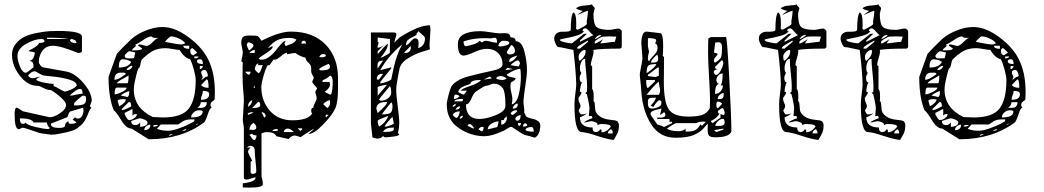

<svg xmlns="http://www.w3.org/2000/svg" viewBox="-20 -620 4792 881"><path d="M215 -2 170 -8Q165 -8 128 -21Q91 -34 85 -34Q80 -34 75 -30.5Q70 -27 66 -27Q47 -27 47 -97Q47 -126 57 -126Q64 -124 75 -116Q86 -108 91 -108L208 -82Q228 -82 255.5 -100.5Q283 -119 283 -138Q283 -154 250.5 -180.5Q218 -207 210 -207Q196 -207 179 -216.5Q162 -226 153 -226Q107 -226 71 -272.5Q35 -319 35 -369Q35 -399 54 -421Q73 -443 97 -453.5Q121 -464 155 -470Q189 -476 208 -477Q227 -478 246 -478Q356 -478 356 -452V-386Q356 -377 338 -377Q258 -410 222 -410Q192 -410 175 -387.5Q158 -365 158 -335Q158 -331 164.5 -321.5Q171 -312 178 -311L283 -292Q323 -285 362 -240Q401 -195 401 -157Q401 -156 397 -146Q393 -136 393 -132Q393 -131 395.5 -128.5Q398 -126 400 -126Q392 -120 381 -90Q374 -75 367 -63.5Q360 -52 349.5 -43.5Q339 -35 332.5 -30Q326 -25 310 -20Q294 -15 288 -13.5Q282 -12 261 -8Q240 -4 233 -3ZM97 -58Q102 -47 142 -37.5Q182 -28 199 -28Q208 -28 208 -34Q199 -38 195 -58H134Q126 -77 71 -77Q71 -52 84 -52Q95 -52 97 -58ZM214 -49Q214 -33 252 -33Q266 -33 272 -36Q278 -39 278 -43.5Q278 -48 281.5 -54Q285 -60 294 -64Q294 -56 296.5 -54Q299 -52 306 -52Q324 -52 331 -58Q328 -62 313 -71L325 -82Q328 -76 338 -76Q350 -76 356.5 -88Q363 -100 363 -113Q363 -122 361 -126L301 -108Q296 -103 293.5 -94Q291 -85 288 -82L214 -53ZM361 -181H360Q357 -181 338.5 -165Q320 -149 320 -145V-136Q333 -136 339 -136.5Q345 -137 355.5 -139Q366 -141 370.5 -147.5Q375 -154 375 -164Q375 -178 370 -180Q366 -181 361 -181ZM347 -212Q337 -212 320 -199Q303 -186 301 -181Q312 -181 329 -185.5Q346 -190 359 -190Q359 -212 347 -212ZM226 -225Q232 -224 252.5 -212Q273 -200 276 -200Q286 -200 306 -209Q326 -218 332 -227Q332 -245 297.5 -255Q263 -265 221.5 -269Q180 -273 178 -274Q173 -276 164 -280.5Q155 -285 148.5 -289Q142 -293 140 -293Q124 -293 109 -274Q115 -261 130 -261Q136 -261 146.5 -264.5Q157 -268 165 -268Q150 -262 146 -255Q151 -247 181 -241Q211 -235 226 -235ZM60 -363Q60 -344 71.5 -315Q83 -286 100 -286Q102 -286 134 -311Q134 -327 130.5 -332.5Q127 -338 115 -342Q135 -342 140 -378Q137 -381 130 -382Q123 -383 117.5 -384Q112 -385 112 -387Q112 -388 122.5 -393Q133 -398 144.5 -406Q156 -414 159 -423Q184 -423 184 -431Q184 -441 170 -441Q139 -441 99.5 -418.5Q60 -396 60 -363ZM301 -434Q310 -422 325 -422L331 -423Q331 -431 323 -436Q315 -441 306 -441Q305 -441 303 -438Q301 -435 301 -434ZM196 -447V-441H294Q265 -447 196 -447Z M662 19 584 -30Q559 -30 536.5 -68Q514 -106 502 -114Q478 -173 478 -267L516 -373Q517 -375 543 -401.5Q569 -428 582 -440Q609 -464 649 -480Q689 -496 725 -496Q776 -496 830 -460Q903 -411 934.5 -349Q966 -287 966 -197Q966 -194 965.5 -179.5Q965 -165 965 -164Q963 -160 954.5 -154.5Q946 -149 946 -139Q946 -129 952 -126Q943 -126 933 -94.5Q923 -63 916 -58Q813 19 662 19ZM768 -4Q757 -4 755 4L774 -3L771 -4ZM700 -29Q721 -20 751 -20Q770 -20 800 -30.5Q830 -41 851 -52Q872 -63 872 -65V-72Q871 -72 862.5 -72Q854 -72 852.5 -72Q851 -72 844.5 -71.5Q838 -71 835.5 -70Q833 -69 828 -67.5Q823 -66 819 -63.5Q815 -61 811 -58Q799 -49 798 -49H718ZM835 -29 816 -21 819 -20Q822 -20 823 -20Q833 -20 835 -29ZM670 -48Q659 -48 650.5 -40.5Q642 -33 642 -23Q670 -23 670 -48ZM623 -58V-38Q635 -38 646 -43Q657 -48 657 -58Q657 -65 643.5 -71Q630 -77 623 -77H620Q617 -76 600.5 -71Q584 -66 582 -65Q582 -46 601 -46Q614 -46 623 -58ZM697 -47Q683 -47 681 -40H684Q687 -39 688 -39Q698 -39 706 -46H702Q698 -47 697 -47ZM889 -52Q881 -52 878 -46L891 -52ZM552 -99V-95Q565 -69 573 -69Q584 -69 596 -77.5Q608 -86 608 -97Q592 -97 588 -89V-120L552 -102ZM595 -225Q594 -219 594 -209Q594 -125 681 -83Q685 -83 705 -82Q725 -81 728 -81Q815 -81 846.5 -122Q878 -163 878 -253Q878 -269 869.5 -300.5Q861 -332 853 -348Q826 -354 804 -391Q794 -391 772.5 -395Q751 -399 740 -399Q706 -399 683 -387Q660 -375 632 -348Q627 -343 624.5 -326Q622 -309 614 -305Q610 -296 603 -265.5Q596 -235 595 -225ZM893 -114Q880 -114 868.5 -104Q857 -94 857 -81Q910 -81 910 -108Q910 -114 893 -114ZM539 -120V-114Q557 -117 582 -132Q582 -152 573 -152L570 -151ZM901 -151Q901 -135 885 -126Q886 -126 893 -125.5Q900 -125 901 -125Q929 -125 929 -151ZM520 -157 527 -132Q528 -133 532.5 -135.5Q537 -138 539 -139.5Q541 -141 545 -144.5Q549 -148 551.5 -150.5Q554 -153 555.5 -156.5Q557 -160 557 -164Q547 -165 546 -165Q520 -165 520 -157ZM911 -203Q911 -193 906.5 -183Q902 -173 902 -162Q940 -162 940 -188Q940 -203 911 -203ZM534 -182 564 -175Q573 -175 573 -202Q569 -202 554.5 -195Q540 -188 534 -182ZM561 -218H516Q506 -218 506 -187Q517 -187 539 -197.5Q561 -208 561 -218ZM903 -230Q911 -217 937 -217Q937 -256 928 -256ZM570 -274Q565 -270 542.5 -258Q520 -246 516 -238H564Q570 -238 570 -274ZM536 -287Q505 -287 505 -254Q524 -254 557 -280Q557 -287 542 -287Q540 -287 538 -286H537ZM910 -266V-265Q910 -263 907.5 -259.5Q905 -256 903 -256Q904 -256 905 -255.5Q906 -255 907 -255Q909 -255 916 -261L923 -267Q934 -267 934 -274Q934 -280 929.5 -289.5Q925 -299 919 -299Q903 -299 903 -287Q903 -282 906.5 -275.5Q910 -269 910 -266ZM585 -318Q579 -318 570 -311Q561 -304 561 -298Q581 -298 588 -317Q586 -318 585 -318ZM897 -317V-303Q902 -303 906.5 -307.5Q911 -312 911 -317ZM543 -348Q525 -348 525 -310Q570 -310 582 -336Q566 -348 543 -348ZM884 -339Q884 -326 911 -326Q911 -348 898 -348Q884 -348 884 -339ZM552 -364Q552 -352 569 -352Q595 -352 595 -354L601 -379Q577 -385 573 -385Q570 -385 561.5 -377Q553 -369 552 -364ZM872 -361V-352Q889 -352 891 -361ZM853 -385Q853 -370 866 -366Q885 -378 885 -379Q883 -381 877.5 -386Q872 -391 868 -395Q864 -399 863 -399Q853 -399 853 -385ZM601 -416Q603 -413 603 -410Q603 -406 594.5 -400.5Q586 -395 586 -389H600Q632 -389 632 -398L614 -410Q614 -416 620 -416Q626 -416 638 -412.5Q650 -409 652 -409Q664 -409 682 -428Q700 -447 712 -447Q710 -446 697 -446Q679 -446 675 -453Q661 -453 636.5 -436Q612 -419 601 -416ZM821 -410Q821 -396 848 -396V-410ZM737 -428Q740 -428 769 -422Q798 -416 811 -416Q821 -416 830 -422Q820 -435 799.5 -444Q779 -453 764 -453Q761 -453 750.5 -443Q740 -433 737 -428Z M1094 221Q1153 215 1153 194Q1144 194 1132 199Q1120 204 1112 204Q1099 204 1099 196V-31Q1099 -39 1096 -54L1094 -69Q1094 -74 1096.5 -112.5Q1099 -151 1099 -155Q1099 -177 1096 -205.5Q1093 -234 1093 -272Q1093 -324 1094 -334L1087 -339Q1094 -367 1094 -383Q1094 -385 1087 -420Q1087 -444 1095 -450.5Q1103 -457 1125 -457Q1156 -457 1162 -454.5Q1168 -452 1180 -433Q1262 -475 1315 -475Q1416 -475 1473.5 -416Q1531 -357 1531 -261V-217Q1531 -152 1519 -124Q1507 -95 1464 -50Q1421 -5 1395 -5Q1420 -27 1420 -28Q1420 -29 1419 -29L1365 5Q1362 9 1359 9Q1357 9 1347.5 5.5Q1338 2 1332 2Q1317 2 1304 18Q1297 17 1248 5Q1240 -14 1204 -14Q1199 -14 1189.5 -11.5Q1180 -9 1180 -7V191Q1186 207 1186 226Q1186 241 1120 241Q1103 241 1094 240ZM1130 122V172Q1130 174 1137 178Q1156 178 1156 167Q1156 150 1152.5 119.5Q1149 89 1149 72Q1149 49 1127 49Q1125 49 1112 57H1130Q1118 69 1118 77Q1118 79 1127 97.5Q1136 116 1137 117ZM1124 -1Q1128 2 1134 12Q1140 22 1149 23Q1157 15 1157 1Q1140 1 1137 -7Q1136 -7 1124 -1ZM1328 -14Q1314 -30 1299 -30Q1285 -30 1282 -14ZM1254 -28Q1232 -28 1230 -19H1254ZM1346 -31 1358 -19Q1367 -24 1367 -31ZM1143 -56Q1127 -48 1124 -25Q1127 -25 1133 -24.5Q1139 -24 1141 -24Q1156 -24 1156 -35Q1156 -47 1143 -56ZM1179 -219Q1180 -155 1218.5 -111.5Q1257 -68 1322 -68Q1394 -68 1413 -100Q1408 -102 1408 -112Q1408 -126 1418 -126Q1418 -135 1425.5 -148.5Q1433 -162 1433 -170Q1433 -175 1430 -184.5Q1427 -194 1427 -199Q1427 -201 1431 -207L1435 -213Q1435 -216 1424 -228Q1413 -240 1413 -244Q1413 -248 1416.5 -254.5Q1420 -261 1420 -263L1419 -266Q1418 -268 1416 -271.5Q1414 -275 1412 -279Q1410 -283 1409 -286.5Q1408 -290 1408 -291V-308Q1408 -321 1395 -332.5Q1382 -344 1382 -356Q1375 -356 1363.5 -361Q1352 -366 1344 -371Q1336 -376 1335 -377Q1327 -377 1297 -371V-378Q1288 -378 1269 -362Q1250 -346 1241 -346Q1237 -346 1235 -347L1217 -321H1211Q1204 -321 1191.5 -279.5Q1179 -238 1179 -219ZM1180 -105 1192 -81Q1199 -81 1199 -91Q1195 -105 1180 -105ZM1477 -94Q1474 -92 1474 -90Q1474 -85 1476 -81L1488 -93Q1478 -94 1477 -94ZM1140 -105Q1117 -105 1117 -96Q1118 -94 1118 -93Q1140 -100 1143 -105ZM1161 -149 1137 -124Q1174 -124 1174 -137Q1174 -152 1167 -152Q1164 -152 1161 -149ZM1463 -142 1482 -124Q1495 -133 1495 -152Q1495 -153 1494 -157V-161Q1474 -156 1463 -142ZM1137 -161Q1118 -152 1118 -130Q1137 -141 1137 -161ZM1470 -199Q1471 -197 1482 -192L1494 -186H1497Q1502 -186 1504.5 -209.5Q1507 -233 1507 -247Q1507 -255 1503.5 -264Q1500 -273 1494 -273Q1486 -265 1478.5 -260.5Q1471 -256 1467.5 -255Q1464 -254 1461.5 -251.5Q1459 -249 1459 -244H1492Q1494 -237 1494 -231Q1494 -216 1470 -199ZM1149 -229 1143 -217H1149ZM1106 -291Q1108 -286 1113.5 -281.5Q1119 -277 1122 -277Q1124 -277 1127 -282Q1130 -287 1130 -291ZM1149 -303Q1150 -299 1156.5 -292.5Q1163 -286 1167 -284Q1174 -288 1179 -303Q1184 -318 1186 -321H1161L1167 -327Q1165 -328 1164 -328Q1158 -328 1153.5 -318.5Q1149 -309 1149 -303ZM1445 -303Q1445 -297 1454 -297Q1494 -297 1494 -313Q1494 -322 1488 -327Q1475 -322 1460 -314Q1445 -306 1445 -303ZM1167 -352Q1171 -346 1180 -346Q1197 -346 1215 -359Q1233 -372 1245 -388Q1257 -404 1270 -418Q1283 -432 1291 -433Q1285 -421 1285 -420L1291 -408Q1298 -412 1308.5 -415.5Q1319 -419 1326.5 -423.5Q1334 -428 1340 -438Q1328 -446 1308 -446Q1274 -446 1253 -436Q1232 -426 1211 -401Q1212 -400 1213 -400Q1214 -400 1216.5 -401.5Q1219 -403 1222.5 -405Q1226 -407 1230 -408V-407Q1231 -406 1231 -405Q1231 -398 1217.5 -387.5Q1204 -377 1187.5 -367Q1171 -357 1167 -352ZM1463 -372Q1450 -372 1445 -358H1450Q1456 -357 1457 -357Q1473 -357 1476 -365Q1472 -372 1463 -372ZM1149 -391Q1136 -391 1124 -377H1149ZM1112 -414Q1112 -412 1116.5 -401Q1121 -390 1124 -389Q1143 -403 1143 -411Q1143 -417 1133.5 -421.5Q1124 -426 1119 -426Q1118 -426 1115 -421.5Q1112 -417 1112 -414ZM1374 -433Q1363 -433 1363 -420H1384Q1384 -433 1374 -433Z M1682 -53V-471H1787Q1799 -471 1799 -463Q1799 -460 1794 -443Q1789 -426 1789 -424L1812 -447Q1900 -504 1952 -504Q1955 -500 1955 -480Q1955 -470 1953 -446.5Q1951 -423 1951 -410Q1951 -404 1953 -394Q1953 -393 1920 -383.5Q1887 -374 1851.5 -352Q1816 -330 1812 -299Q1811 -294 1807.5 -275.5Q1804 -257 1801 -238.5Q1798 -220 1798 -209Q1798 -184 1805 -132.5Q1812 -81 1812 -54Q1812 -36 1806 -10L1812 -3Q1811 3 1786 6.5Q1761 10 1750 10Q1740 10 1738 3Q1731 16 1710 16Q1707 16 1698 13.5Q1689 11 1689 10ZM1787 -35Q1746 -35 1738 -15H1751Q1787 -15 1787 -27ZM1713 -64Q1713 -54 1719 -39Q1733 -46 1745 -60Q1757 -74 1762 -89Q1757 -86 1743 -81Q1729 -76 1721 -72Q1713 -68 1713 -64ZM1781 -84Q1758 -62 1744 -39H1751Q1756 -39 1771.5 -45Q1787 -51 1787 -53ZM1775 -151Q1769 -142 1754 -124Q1739 -106 1732 -95Q1761 -95 1771 -101.5Q1781 -108 1781 -133Q1781 -145 1775 -151ZM1707 -120Q1707 -119 1713 -101Q1716 -104 1723.5 -111Q1731 -118 1735.5 -122.5Q1740 -127 1745.5 -133Q1751 -139 1753.5 -143.5Q1756 -148 1756 -151Q1752 -152 1751 -152Q1707 -152 1707 -120ZM1719 -163Q1723 -158 1729 -158Q1746 -158 1760.5 -169Q1775 -180 1775 -196Q1775 -218 1769 -225Q1768 -223 1748.5 -200.5Q1729 -178 1719 -163ZM1753 -231Q1713 -225 1713 -219V-181L1756 -231ZM1725 -244V-237Q1737 -238 1754 -244.5Q1771 -251 1775 -255Q1777 -263 1781 -283Q1785 -303 1787 -311.5Q1789 -320 1793.5 -336.5Q1798 -353 1802 -364Q1806 -375 1812 -389Q1818 -403 1825 -416Q1761 -363 1725 -299H1729Q1765 -308 1775 -311V-306ZM1732 -281Q1709 -281 1709 -255H1719L1738 -281ZM1738 -342Q1722 -342 1717 -336Q1712 -330 1712 -317Q1712 -316 1712.5 -311.5Q1713 -307 1713 -306ZM1760 -419Q1760 -394 1725 -354Q1739 -359 1754 -367.5Q1769 -376 1769 -380V-441L1713 -448V-428H1717Q1717 -421 1714.5 -414Q1712 -407 1712 -401Q1729 -401 1744 -416L1713 -385V-372L1721 -380Q1728 -389 1735.5 -397Q1743 -405 1750.5 -412Q1758 -419 1760 -419ZM1864 -409 1834 -378Q1839 -377 1840 -377Q1851 -377 1858 -383.5Q1865 -390 1865 -400V-404Q1864 -408 1864 -409ZM1885 -444Q1901 -444 1901 -422Q1901 -418 1900 -410Q1899 -402 1899 -399Q1930 -409 1930 -444Q1930 -452 1916 -462.5Q1902 -473 1902 -477Q1902 -478 1904 -480Q1891 -467 1891 -466Q1891 -465 1891 -463L1892 -461Q1886 -455 1872.5 -449.5Q1859 -444 1851 -436Q1843 -428 1843 -412Q1852 -414 1864 -429Q1876 -444 1885 -444Z M2327 -38Q2319 -38 2304.5 -28Q2290 -18 2286 -18Q2236 5 2203 5Q2140 5 2085 -32.5Q2030 -70 2030 -140Q2030 -153 2037.5 -181.5Q2045 -210 2051 -223Q2073 -255 2133 -270.5Q2193 -286 2239.5 -295.5Q2286 -305 2286 -325Q2286 -355 2266.5 -375.5Q2247 -396 2212 -396Q2190 -396 2155.5 -380.5Q2121 -365 2107 -365Q2081 -365 2081 -418Q2081 -477 2185 -477Q2198 -477 2230 -472Q2262 -467 2274 -467Q2277 -467 2285 -467.5Q2293 -468 2297 -468Q2322 -468 2322 -449Q2346 -449 2346 -431Q2374 -431 2386 -385Q2398 -339 2398 -299Q2398 -273 2390 -223Q2382 -173 2382 -148Q2382 -142 2384 -130.5Q2386 -119 2386 -113Q2386 -112 2385.5 -109Q2385 -106 2385 -104Q2390 -94 2391 -93Q2391 -86 2401.5 -81.5Q2412 -77 2425 -74.5Q2438 -72 2448.5 -64.5Q2459 -57 2459 -45Q2459 -2 2434 12Q2403 2 2391 0Q2381 -2 2355 -20Q2329 -38 2327 -38ZM2175 -26Q2188 -18 2190 -18Q2199 -18 2199 -37L2194 -38Q2182 -38 2175 -26ZM2391 -26Q2391 -16 2429 -16Q2429 -37 2419 -37Q2397 -37 2391 -26ZM2268 -63Q2252 -63 2235 -52.5Q2218 -42 2218 -26L2261 -37Q2263 -37 2268 -63ZM2125 -43Q2127 -42 2134 -38.5Q2141 -35 2146.5 -32.5Q2152 -30 2155 -30Q2155 -35 2147.5 -43Q2140 -51 2136 -51Q2129 -51 2125 -43ZM2391 -54Q2380 -54 2380 -39Q2397 -39 2400 -46Q2395 -54 2391 -54ZM2356 -55Q2356 -46 2363 -42Q2371 -47 2371 -55ZM2280 -69V-48Q2290 -48 2298 -57.5Q2306 -67 2306 -78L2305 -82Q2305 -86 2305 -87L2292 -74L2294 -69ZM2345 -75Q2345 -72 2347.5 -69Q2350 -66 2352 -66Q2369 -66 2369 -92Q2363 -92 2354 -87Q2345 -82 2345 -75ZM2104 -89Q2091 -89 2089 -75Q2104 -77 2104 -89ZM2118 -141Q2118 -74 2181 -74Q2210 -74 2254.5 -91.5Q2299 -109 2299 -134V-138Q2299 -156 2298.5 -165.5Q2298 -175 2295.5 -190.5Q2293 -206 2287.5 -214.5Q2282 -223 2271 -229.5Q2260 -236 2244 -236Q2239 -236 2229 -231.5Q2219 -227 2215 -227Q2208 -227 2199.5 -222.5Q2191 -218 2178.5 -209.5Q2166 -201 2163 -199Q2154 -194 2143 -167.5Q2132 -141 2118 -141ZM2058 -93Q2059 -90 2062.5 -86.5Q2066 -83 2069 -81Q2072 -79 2073 -79Q2080 -79 2085 -91Q2090 -103 2090 -109Q2065 -109 2058 -93ZM2323 -100Q2325 -93 2333 -93Q2335 -93 2344 -100.5Q2353 -108 2353 -111Q2353 -114 2349 -114Q2331 -114 2323 -100ZM2091 -132Q2077 -132 2070 -117Q2091 -117 2091 -132ZM2356 -145Q2348 -145 2340.5 -137.5Q2333 -130 2333 -122Q2346 -122 2351 -127Q2356 -132 2356 -145ZM2070 -143Q2067 -143 2062 -139Q2057 -135 2057 -133L2058 -130Q2061 -130 2066 -133Q2071 -136 2071 -138V-140Q2070 -142 2070 -143ZM2322 -223Q2322 -212 2326.5 -194Q2331 -176 2331 -165Q2331 -154 2328 -141Q2350 -146 2360 -185Q2370 -224 2370 -268Q2370 -294 2367 -304Q2345 -304 2305 -278Q2307 -270 2325 -266.5Q2343 -263 2347 -260Q2343 -254 2339 -250.5Q2335 -247 2332 -246Q2329 -245 2326.5 -243Q2324 -241 2323 -236.5Q2322 -232 2322 -223ZM2101 -155Q2104 -158 2104 -165Q2104 -166 2099 -166Q2070 -166 2064 -155ZM2070 -186Q2063 -186 2063 -166Q2078 -166 2089 -179Q2079 -186 2070 -186ZM2082 -199Q2084 -196 2094 -191Q2104 -186 2107 -186Q2109 -186 2115 -193.5Q2121 -201 2121 -204H2094Q2099 -213 2138.5 -226Q2178 -239 2187 -253H2183Q2140 -253 2138 -235Q2133 -233 2124 -230Q2115 -227 2110 -225Q2105 -223 2099 -219.5Q2093 -216 2089 -211Q2085 -206 2082 -199ZM2256 -260Q2267 -253 2286 -253Q2295 -253 2305 -260Q2290 -271 2278 -271Q2261 -271 2256 -260ZM2228 -269 2200 -255 2237 -260ZM2308 -309 2299 -298 2334 -303ZM2323 -321 2360 -315 2361 -318Q2363 -321 2364.5 -324.5Q2366 -328 2366 -329Q2366 -333 2362.5 -338Q2359 -343 2357 -343Q2351 -343 2339.5 -335.5Q2328 -328 2323 -321ZM2354 -365Q2352 -364 2347.5 -363Q2343 -362 2341 -361Q2339 -360 2335 -358.5Q2331 -357 2329 -356Q2327 -355 2324 -353Q2321 -351 2319.5 -348.5Q2318 -346 2317 -343Q2316 -340 2316 -336Q2335 -336 2354 -365ZM2305 -381Q2305 -378 2309 -374Q2313 -370 2318 -370Q2343 -370 2343 -388Q2343 -395 2337.5 -404Q2332 -413 2325 -413ZM2107 -430Q2107 -415 2114 -408Q2125 -408 2149.5 -415.5Q2174 -423 2181 -433L2191 -425Q2192 -425 2197.5 -429Q2203 -433 2206 -433Q2217 -433 2232.5 -428.5Q2248 -424 2261 -424Q2261 -447 2250 -447Q2248 -447 2241.5 -445.5Q2235 -444 2232 -444Q2213 -445 2206 -445Q2150 -445 2107 -430ZM2290 -433Q2281 -433 2274 -425.5Q2267 -418 2267 -408Q2268 -408 2272 -407.5Q2276 -407 2277 -407Q2287 -407 2302 -411.5Q2317 -416 2317 -423Q2317 -433 2290 -433Z M2649 -14Q2616 -14 2616 -141Q2616 -160 2620 -190Q2624 -220 2624 -230Q2624 -278 2611 -391Q2603 -392 2576.5 -398Q2550 -404 2542 -404Q2537 -404 2530 -418.5Q2523 -433 2523 -442Q2523 -459 2534.5 -467Q2546 -475 2560 -474.5Q2574 -474 2586 -475.5Q2598 -477 2599 -483Q2599 -551 2611 -563Q2624 -558 2624 -516Q2624 -508 2624 -498L2623 -489L2629 -483L2640 -488Q2652 -494 2662.5 -500.5Q2673 -507 2673 -512Q2673 -513 2672.5 -516Q2672 -519 2672 -521V-520Q2678 -557 2678 -570H2676Q2672 -570 2651 -560.5Q2630 -551 2629 -551Q2634 -556 2654 -570Q2634 -574 2623 -582Q2636 -593 2661.5 -594.5Q2687 -596 2697 -600Q2697 -596 2703 -590.5Q2709 -585 2709 -582Q2709 -581 2706 -570Q2703 -559 2703 -557Q2703 -508 2718 -495.5Q2733 -483 2777 -483Q2784 -483 2797 -486Q2810 -489 2819 -489Q2822 -489 2827.5 -484.5Q2833 -480 2833 -477V-403L2826 -397Q2736 -397 2703 -391Q2703 -390 2703.5 -387.5Q2704 -385 2704 -384Q2704 -374 2697.5 -353Q2691 -332 2691 -323Q2691 -321 2693.5 -318.5Q2696 -316 2697 -316V-212Q2704 -205 2704 -181Q2704 -176 2704 -170Q2704 -164 2703.5 -160.5Q2703 -157 2703 -156Q2708 -155 2709 -142.5Q2710 -130 2711.5 -115.5Q2713 -101 2731 -87Q2749 -73 2783 -70L2790 -69Q2798 -68 2800 -68Q2802 -68 2807.5 -66Q2813 -64 2814.5 -61.5Q2816 -59 2818 -55Q2820 -51 2820 -45Q2820 -32 2818 -23Q2816 -14 2814 -9.5Q2812 -5 2806 5Q2800 15 2796 22Q2770 20 2720 3.5Q2670 -13 2649 -14ZM2783 -27Q2769 -19 2769 -8H2792Q2792 -24 2783 -27ZM2699 -35Q2699 -14 2714 -14Q2728 -14 2734 -27Q2735 -27 2737 -25.5Q2739 -24 2740 -24V-13Q2764 -13 2783 -39Q2781 -51 2740 -51Q2730 -51 2721 -45Q2722 -46 2722 -49Q2722 -55 2711 -59.5Q2700 -64 2694 -64Q2688 -64 2677.5 -61Q2667 -58 2660 -58Q2661 -61 2670.5 -66Q2680 -71 2688 -74L2697 -77L2698 -79Q2698 -88 2691 -88Q2690 -88 2687 -87.5Q2684 -87 2682 -87Q2682 -90 2683.5 -106.5Q2685 -123 2685 -125Q2684 -137 2679 -161Q2674 -185 2673 -187L2666 -193L2673 -199Q2673 -200 2673.5 -209Q2674 -218 2674 -222Q2674 -244 2669.5 -285.5Q2665 -327 2665 -350Q2653 -350 2647 -335.5Q2641 -321 2641 -307Q2641 -295 2644 -291Q2647 -287 2647 -286Q2647 -282 2643.5 -277Q2640 -272 2640 -263Q2640 -242 2650 -242Q2652 -242 2654 -243Q2649 -243 2645 -227.5Q2641 -212 2641 -199Q2648 -199 2648 -194Q2648 -190 2641 -180.5Q2634 -171 2634 -170Q2634 -158 2639 -148Q2644 -138 2644 -134Q2644 -126 2635 -113Q2642 -95 2647 -95Q2665 -95 2673 -101Q2669 -95 2657.5 -89Q2646 -83 2641 -82Q2641 -35 2699 -35ZM2635 -361Q2635 -342 2641 -341Q2667 -361 2667 -384L2666 -391Q2654 -391 2644.5 -380.5Q2635 -370 2635 -361ZM2678 -434Q2673 -431 2658.5 -423Q2644 -415 2636 -409Q2628 -403 2628 -397H2641L2678 -428ZM2549 -437Q2549 -431 2571.5 -426Q2594 -421 2604 -421L2660 -465H2673L2641 -434V-428L2703 -459Q2696 -462 2684.5 -476Q2673 -490 2667 -490Q2653 -490 2653 -477H2660Q2652 -464 2624 -456Q2596 -448 2572.5 -444Q2549 -440 2549 -437ZM2778 -453 2747 -452Q2739 -451 2724 -441.5Q2709 -432 2709 -428V-420Q2714 -420 2729.5 -429Q2745 -438 2747 -440L2734 -421Q2746 -421 2768 -424.5Q2790 -428 2801 -428L2808 -452Q2805 -452 2792.5 -452.5Q2780 -453 2778 -453ZM2734 -459Q2720 -459 2709 -440Q2714 -441 2725.5 -447.5Q2737 -454 2740 -459Z M3228 -53Q3227 -53 3209.5 -32.5Q3192 -12 3162 0Q3132 12 3080 12Q3007 12 2968 -49.5Q2929 -111 2923 -197Q2923 -200 2920 -234Q2917 -268 2916 -271V-284Q2928 -344 2928 -351Q2928 -355 2925.5 -385.5Q2923 -416 2923 -419V-429Q2923 -444 2928.5 -459.5Q2934 -475 2947 -475L3009 -468Q3023 -468 3023 -408Q3023 -386 3021 -364L3027 -358Q3027 -335 3026.5 -297Q3026 -259 3026 -244Q3026 -155 3047.5 -120Q3069 -85 3139 -85Q3177 -85 3200 -92Q3223 -99 3237 -123Q3237 -129 3237.5 -141Q3238 -153 3238 -159Q3238 -195 3233.5 -267Q3229 -339 3229 -376Q3229 -442 3231 -444L3242 -450H3311Q3316 -450 3326 -264.5Q3336 -79 3336 -18Q3328 10 3262 10Q3241 10 3234 3Q3227 -4 3227 -24Q3227 -31 3227.5 -41Q3228 -51 3228 -53ZM3040 -30Q3056 -18 3093 -18Q3116 -18 3126 -30V-16Q3155 -16 3168.5 -22Q3182 -28 3194 -49L3201 -43L3219 -61Q3217 -61 3212 -61.5Q3207 -62 3206 -62Q3187 -62 3175 -55H3083Q3079 -55 3062.5 -45Q3046 -35 3040 -30ZM3257 -23 3266 -14 3299 -25V-30ZM2996 -49Q3020 -42 3027 -37L3064 -55V-61H3052V-74H2996V-81Q2997 -81 3001 -80.5Q3005 -80 3009 -80Q3033 -80 3033 -92Q3033 -102 3027 -105L3009 -92Q3009 -98 3012 -107Q3015 -116 3015 -123Q3012 -121 2998.5 -118Q2985 -115 2975 -110.5Q2965 -106 2965 -98L2966 -92ZM3297 -75Q3286 -75 3274.5 -64Q3263 -53 3262 -43L3268 -42Q3274 -42 3279 -42Q3305 -42 3305 -57Q3305 -75 3297 -75ZM3242 -66Q3242 -62 3249 -55L3286 -80V-96Q3289 -96 3294 -94Q3299 -92 3300 -92Q3305 -92 3305 -105Q3305 -108 3301.5 -116Q3298 -124 3297 -124Q3292 -124 3286.5 -120Q3281 -116 3277 -113L3274 -110Q3274 -100 3281 -98Q3272 -84 3259.5 -75Q3247 -66 3242 -66ZM2953 -155Q2953 -154 2953 -151Q2953 -148 2953 -146.5Q2953 -145 2953 -142Q2953 -139 2953.5 -137.5Q2954 -136 2954.5 -133.5Q2955 -131 2956 -129.5Q2957 -128 2958 -126.5Q2959 -125 2961 -124Q2963 -123 2965 -122.5Q2967 -122 2970 -122Q2986 -122 3000.5 -128.5Q3015 -135 3015 -148Q3015 -160 3003 -160Q3000 -159 2991 -148Q2982 -137 2978 -129L2966 -135Q2987 -159 2990 -172Q2986 -172 2976.5 -171.5Q2967 -171 2963.5 -170.5Q2960 -170 2956.5 -166Q2953 -162 2953 -155ZM3267 -139Q3267 -125 3274 -123Q3293 -142 3293 -144Q3293 -147 3286 -150.5Q3279 -154 3274 -154Q3267 -154 3267 -139ZM3301 -193Q3291 -193 3282 -184.5Q3273 -176 3273 -165Q3291 -165 3296 -169.5Q3301 -174 3301 -193ZM3003 -246Q2977 -224 2947 -185H3003Q3004 -185 3006.5 -192Q3009 -199 3009 -203Q3009 -210 3006 -224Q3003 -238 3003 -246ZM3281 -235Q3261 -235 3261 -189Q3276 -189 3286.5 -201Q3297 -213 3297 -228H3286Q3296 -236 3296 -283Q3283 -283 3275 -273Q3267 -263 3267 -250Q3270 -235 3281 -235ZM2945 -253Q2945 -216 2953 -216L2985 -246V-253ZM2953 -271 2990 -266H2985Q2988 -266 2994 -269Q3000 -272 3003 -272V-309Q3003 -311 3002 -311Q2999 -311 2989 -304Q2979 -297 2968 -288Q2957 -279 2953 -277ZM3255 -293Q3255 -288 3258 -282Q3261 -276 3265 -276Q3277 -276 3288 -298Q3299 -320 3299 -333Q3299 -335 3296.5 -339.5Q3294 -344 3292 -344L3262 -314L3261 -312Q3261 -303 3274 -303Q3269 -303 3262 -299Q3255 -295 3255 -293ZM2991 -326Q2964 -326 2955.5 -319.5Q2947 -313 2947 -284Q2991 -314 2991 -326ZM2996 -370Q2969 -347 2966 -333Q2978 -333 2982 -333Q2986 -333 2991.5 -335Q2997 -337 2998.5 -341.5Q3000 -346 3000 -354Q3000 -358 2996 -370ZM3262 -333Q3284 -346 3288.5 -357.5Q3293 -369 3293 -403Q3293 -426 3277 -426Q3274 -426 3268.5 -425.5Q3263 -425 3262 -425L3256 -379Q3273 -375 3273 -371Q3273 -369 3264.5 -360Q3256 -351 3256 -342Q3256 -333 3262 -333ZM2953 -355Q2953 -340 2959 -339Q2962 -348 2979.5 -365.5Q2997 -383 2997 -397Q2997 -414 2992 -417L2987 -420Q2987 -424 2991 -435Q2991 -445 2953 -445V-407L2958 -384Q2958 -380 2955.5 -371.5Q2953 -363 2953 -355Z M3588 -14Q3555 -14 3555 -141Q3555 -160 3559 -190Q3563 -220 3563 -230Q3563 -278 3550 -391Q3542 -392 3515.5 -398Q3489 -404 3481 -404Q3476 -404 3469 -418.5Q3462 -433 3462 -442Q3462 -459 3473.5 -467Q3485 -475 3499 -474.5Q3513 -474 3525 -475.5Q3537 -477 3538 -483Q3538 -551 3550 -563Q3563 -558 3563 -516Q3563 -508 3563 -498L3562 -489L3568 -483L3579 -488Q3591 -494 3601.5 -500.5Q3612 -507 3612 -512Q3612 -513 3611.5 -516Q3611 -519 3611 -521V-520Q3617 -557 3617 -570H3615Q3611 -570 3590 -560.5Q3569 -551 3568 -551Q3573 -556 3593 -570Q3573 -574 3562 -582Q3575 -593 3600.5 -594.5Q3626 -596 3636 -600Q3636 -596 3642 -590.5Q3648 -585 3648 -582Q3648 -581 3645 -570Q3642 -559 3642 -557Q3642 -508 3657 -495.5Q3672 -483 3716 -483Q3723 -483 3736 -486Q3749 -489 3758 -489Q3761 -489 3766.5 -484.5Q3772 -480 3772 -477V-403L3765 -397Q3675 -397 3642 -391Q3642 -390 3642.5 -387.5Q3643 -385 3643 -384Q3643 -374 3636.5 -353Q3630 -332 3630 -323Q3630 -321 3632.5 -318.5Q3635 -316 3636 -316V-212Q3643 -205 3643 -181Q3643 -176 3643 -170Q3643 -164 3642.5 -160.5Q3642 -157 3642 -156Q3647 -155 3648 -142.5Q3649 -130 3650.5 -115.5Q3652 -101 3670 -87Q3688 -73 3722 -70L3729 -69Q3737 -68 3739 -68Q3741 -68 3746.5 -66Q3752 -64 3753.5 -61.5Q3755 -59 3757 -55Q3759 -51 3759 -45Q3759 -32 3757 -23Q3755 -14 3753 -9.5Q3751 -5 3745 5Q3739 15 3735 22Q3709 20 3659 3.5Q3609 -13 3588 -14ZM3722 -27Q3708 -19 3708 -8H3731Q3731 -24 3722 -27ZM3638 -35Q3638 -14 3653 -14Q3667 -14 3673 -27Q3674 -27 3676 -25.5Q3678 -24 3679 -24V-13Q3703 -13 3722 -39Q3720 -51 3679 -51Q3669 -51 3660 -45Q3661 -46 3661 -49Q3661 -55 3650 -59.5Q3639 -64 3633 -64Q3627 -64 3616.5 -61Q3606 -58 3599 -58Q3600 -61 3609.5 -66Q3619 -71 3627 -74L3636 -77L3637 -79Q3637 -88 3630 -88Q3629 -88 3626 -87.5Q3623 -87 3621 -87Q3621 -90 3622.5 -106.5Q3624 -123 3624 -125Q3623 -137 3618 -161Q3613 -185 3612 -187L3605 -193L3612 -199Q3612 -200 3612.5 -209Q3613 -218 3613 -222Q3613 -244 3608.5 -285.5Q3604 -327 3604 -350Q3592 -350 3586 -335.5Q3580 -321 3580 -307Q3580 -295 3583 -291Q3586 -287 3586 -286Q3586 -282 3582.5 -277Q3579 -272 3579 -263Q3579 -242 3589 -242Q3591 -242 3593 -243Q3588 -243 3584 -227.5Q3580 -212 3580 -199Q3587 -199 3587 -194Q3587 -190 3580 -180.5Q3573 -171 3573 -170Q3573 -158 3578 -148Q3583 -138 3583 -134Q3583 -126 3574 -113Q3581 -95 3586 -95Q3604 -95 3612 -101Q3608 -95 3596.5 -89Q3585 -83 3580 -82Q3580 -35 3638 -35ZM3574 -361Q3574 -342 3580 -341Q3606 -361 3606 -384L3605 -391Q3593 -391 3583.5 -380.5Q3574 -370 3574 -361ZM3617 -434Q3612 -431 3597.5 -423Q3583 -415 3575 -409Q3567 -403 3567 -397H3580L3617 -428ZM3488 -437Q3488 -431 3510.5 -426Q3533 -421 3543 -421L3599 -465H3612L3580 -434V-428L3642 -459Q3635 -462 3623.5 -476Q3612 -490 3606 -490Q3592 -490 3592 -477H3599Q3591 -464 3563 -456Q3535 -448 3511.5 -444Q3488 -440 3488 -437ZM3717 -453 3686 -452Q3678 -451 3663 -441.5Q3648 -432 3648 -428V-420Q3653 -420 3668.5 -429Q3684 -438 3686 -440L3673 -421Q3685 -421 3707 -424.5Q3729 -428 3740 -428L3747 -452Q3744 -452 3731.5 -452.5Q3719 -453 3717 -453ZM3673 -459Q3659 -459 3648 -440Q3653 -441 3664.5 -447.5Q3676 -454 3679 -459Z M3963 -14Q3930 -14 3930 -141Q3930 -160 3934 -190Q3938 -220 3938 -230Q3938 -278 3925 -391Q3917 -392 3890.5 -398Q3864 -404 3856 -404Q3851 -404 3844 -418.5Q3837 -433 3837 -442Q3837 -459 3848.5 -467Q3860 -475 3874 -474.5Q3888 -474 3900 -475.5Q3912 -477 3913 -483Q3913 -551 3925 -563Q3938 -558 3938 -516Q3938 -508 3938 -498L3937 -489L3943 -483L3954 -488Q3966 -494 3976.5 -500.5Q3987 -507 3987 -512Q3987 -513 3986.5 -516Q3986 -519 3986 -521V-520Q3992 -557 3992 -570H3990Q3986 -570 3965 -560.5Q3944 -551 3943 -551Q3948 -556 3968 -570Q3948 -574 3937 -582Q3950 -593 3975.5 -594.5Q4001 -596 4011 -600Q4011 -596 4017 -590.5Q4023 -585 4023 -582Q4023 -581 4020 -570Q4017 -559 4017 -557Q4017 -508 4032 -495.5Q4047 -483 4091 -483Q4098 -483 4111 -486Q4124 -489 4133 -489Q4136 -489 4141.5 -484.5Q4147 -480 4147 -477V-403L4140 -397Q4050 -397 4017 -391Q4017 -390 4017.5 -387.5Q4018 -385 4018 -384Q4018 -374 4011.5 -353Q4005 -332 4005 -323Q4005 -321 4007.5 -318.5Q4010 -316 4011 -316V-212Q4018 -205 4018 -181Q4018 -176 4018 -170Q4018 -164 4017.5 -160.5Q4017 -157 4017 -156Q4022 -155 4023 -142.5Q4024 -130 4025.5 -115.5Q4027 -101 4045 -87Q4063 -73 4097 -70L4104 -69Q4112 -68 4114 -68Q4116 -68 4121.5 -66Q4127 -64 4128.5 -61.5Q4130 -59 4132 -55Q4134 -51 4134 -45Q4134 -32 4132 -23Q4130 -14 4128 -9.5Q4126 -5 4120 5Q4114 15 4110 22Q4084 20 4034 3.5Q3984 -13 3963 -14ZM4097 -27Q4083 -19 4083 -8H4106Q4106 -24 4097 -27ZM4013 -35Q4013 -14 4028 -14Q4042 -14 4048 -27Q4049 -27 4051 -25.5Q4053 -24 4054 -24V-13Q4078 -13 4097 -39Q4095 -51 4054 -51Q4044 -51 4035 -45Q4036 -46 4036 -49Q4036 -55 4025 -59.5Q4014 -64 4008 -64Q4002 -64 3991.5 -61Q3981 -58 3974 -58Q3975 -61 3984.5 -66Q3994 -71 4002 -74L4011 -77L4012 -79Q4012 -88 4005 -88Q4004 -88 4001 -87.5Q3998 -87 3996 -87Q3996 -90 3997.5 -106.5Q3999 -123 3999 -125Q3998 -137 3993 -161Q3988 -185 3987 -187L3980 -193L3987 -199Q3987 -200 3987.5 -209Q3988 -218 3988 -222Q3988 -244 3983.5 -285.5Q3979 -327 3979 -350Q3967 -350 3961 -335.5Q3955 -321 3955 -307Q3955 -295 3958 -291Q3961 -287 3961 -286Q3961 -282 3957.5 -277Q3954 -272 3954 -263Q3954 -242 3964 -242Q3966 -242 3968 -243Q3963 -243 3959 -227.5Q3955 -212 3955 -199Q3962 -199 3962 -194Q3962 -190 3955 -180.5Q3948 -171 3948 -170Q3948 -158 3953 -148Q3958 -138 3958 -134Q3958 -126 3949 -113Q3956 -95 3961 -95Q3979 -95 3987 -101Q3983 -95 3971.5 -89Q3960 -83 3955 -82Q3955 -35 4013 -35ZM3949 -361Q3949 -342 3955 -341Q3981 -361 3981 -384L3980 -391Q3968 -391 3958.5 -380.5Q3949 -370 3949 -361ZM3992 -434Q3987 -431 3972.5 -423Q3958 -415 3950 -409Q3942 -403 3942 -397H3955L3992 -428ZM3863 -437Q3863 -431 3885.5 -426Q3908 -421 3918 -421L3974 -465H3987L3955 -434V-428L4017 -459Q4010 -462 3998.5 -476Q3987 -490 3981 -490Q3967 -490 3967 -477H3974Q3966 -464 3938 -456Q3910 -448 3886.5 -444Q3863 -440 3863 -437ZM4092 -453 4061 -452Q4053 -451 4038 -441.5Q4023 -432 4023 -428V-420Q4028 -420 4043.5 -429Q4059 -438 4061 -440L4048 -421Q4060 -421 4082 -424.5Q4104 -428 4115 -428L4122 -452Q4119 -452 4106.5 -452.5Q4094 -453 4092 -453ZM4048 -459Q4034 -459 4023 -440Q4028 -441 4039.5 -447.5Q4051 -454 4054 -459Z M4382 19 4304 -30Q4279 -30 4256.5 -68Q4234 -106 4222 -114Q4198 -173 4198 -267L4236 -373Q4237 -375 4263 -401.5Q4289 -428 4302 -440Q4329 -464 4369 -480Q4409 -496 4445 -496Q4496 -496 4550 -460Q4623 -411 4654.5 -349Q4686 -287 4686 -197Q4686 -194 4685.5 -179.5Q4685 -165 4685 -164Q4683 -160 4674.5 -154.5Q4666 -149 4666 -139Q4666 -129 4672 -126Q4663 -126 4653 -94.5Q4643 -63 4636 -58Q4533 19 4382 19ZM4488 -4Q4477 -4 4475 4L4494 -3L4491 -4ZM4420 -29Q4441 -20 4471 -20Q4490 -20 4520 -30.5Q4550 -41 4571 -52Q4592 -63 4592 -65V-72Q4591 -72 4582.5 -72Q4574 -72 4572.5 -72Q4571 -72 4564.5 -71.5Q4558 -71 4555.5 -70Q4553 -69 4548 -67.5Q4543 -66 4539 -63.5Q4535 -61 4531 -58Q4519 -49 4518 -49H4438ZM4555 -29 4536 -21 4539 -20Q4542 -20 4543 -20Q4553 -20 4555 -29ZM4390 -48Q4379 -48 4370.5 -40.5Q4362 -33 4362 -23Q4390 -23 4390 -48ZM4343 -58V-38Q4355 -38 4366 -43Q4377 -48 4377 -58Q4377 -65 4363.5 -71Q4350 -77 4343 -77H4340Q4337 -76 4320.5 -71Q4304 -66 4302 -65Q4302 -46 4321 -46Q4334 -46 4343 -58ZM4417 -47Q4403 -47 4401 -40H4404Q4407 -39 4408 -39Q4418 -39 4426 -46H4422Q4418 -47 4417 -47ZM4609 -52Q4601 -52 4598 -46L4611 -52ZM4272 -99V-95Q4285 -69 4293 -69Q4304 -69 4316 -77.5Q4328 -86 4328 -97Q4312 -97 4308 -89V-120L4272 -102ZM4315 -225Q4314 -219 4314 -209Q4314 -125 4401 -83Q4405 -83 4425 -82Q4445 -81 4448 -81Q4535 -81 4566.5 -122Q4598 -163 4598 -253Q4598 -269 4589.5 -300.5Q4581 -332 4573 -348Q4546 -354 4524 -391Q4514 -391 4492.5 -395Q4471 -399 4460 -399Q4426 -399 4403 -387Q4380 -375 4352 -348Q4347 -343 4344.5 -326Q4342 -309 4334 -305Q4330 -296 4323 -265.5Q4316 -235 4315 -225ZM4613 -114Q4600 -114 4588.5 -104Q4577 -94 4577 -81Q4630 -81 4630 -108Q4630 -114 4613 -114ZM4259 -120V-114Q4277 -117 4302 -132Q4302 -152 4293 -152L4290 -151ZM4621 -151Q4621 -135 4605 -126Q4606 -126 4613 -125.5Q4620 -125 4621 -125Q4649 -125 4649 -151ZM4240 -157 4247 -132Q4248 -133 4252.5 -135.5Q4257 -138 4259 -139.5Q4261 -141 4265 -144.5Q4269 -148 4271.5 -150.5Q4274 -153 4275.5 -156.5Q4277 -160 4277 -164Q4267 -165 4266 -165Q4240 -165 4240 -157ZM4631 -203Q4631 -193 4626.5 -183Q4622 -173 4622 -162Q4660 -162 4660 -188Q4660 -203 4631 -203ZM4254 -182 4284 -175Q4293 -175 4293 -202Q4289 -202 4274.5 -195Q4260 -188 4254 -182ZM4281 -218H4236Q4226 -218 4226 -187Q4237 -187 4259 -197.5Q4281 -208 4281 -218ZM4623 -230Q4631 -217 4657 -217Q4657 -256 4648 -256ZM4290 -274Q4285 -270 4262.5 -258Q4240 -246 4236 -238H4284Q4290 -238 4290 -274ZM4256 -287Q4225 -287 4225 -254Q4244 -254 4277 -280Q4277 -287 4262 -287Q4260 -287 4258 -286H4257ZM4630 -266V-265Q4630 -263 4627.5 -259.5Q4625 -256 4623 -256Q4624 -256 4625 -255.5Q4626 -255 4627 -255Q4629 -255 4636 -261L4643 -267Q4654 -267 4654 -274Q4654 -280 4649.5 -289.5Q4645 -299 4639 -299Q4623 -299 4623 -287Q4623 -282 4626.5 -275.5Q4630 -269 4630 -266ZM4305 -318Q4299 -318 4290 -311Q4281 -304 4281 -298Q4301 -298 4308 -317Q4306 -318 4305 -318ZM4617 -317V-303Q4622 -303 4626.5 -307.5Q4631 -312 4631 -317ZM4263 -348Q4245 -348 4245 -310Q4290 -310 4302 -336Q4286 -348 4263 -348ZM4604 -339Q4604 -326 4631 -326Q4631 -348 4618 -348Q4604 -348 4604 -339ZM4272 -364Q4272 -352 4289 -352Q4315 -352 4315 -354L4321 -379Q4297 -385 4293 -385Q4290 -385 4281.5 -377Q4273 -369 4272 -364ZM4592 -361V-352Q4609 -352 4611 -361ZM4573 -385Q4573 -370 4586 -366Q4605 -378 4605 -379Q4603 -381 4597.5 -386Q4592 -391 4588 -395Q4584 -399 4583 -399Q4573 -399 4573 -385ZM4321 -416Q4323 -413 4323 -410Q4323 -406 4314.5 -400.5Q4306 -395 4306 -389H4320Q4352 -389 4352 -398L4334 -410Q4334 -416 4340 -416Q4346 -416 4358 -412.5Q4370 -409 4372 -409Q4384 -409 4402 -428Q4420 -447 4432 -447Q4430 -446 4417 -446Q4399 -446 4395 -453Q4381 -453 4356.5 -436Q4332 -419 4321 -416ZM4541 -410Q4541 -396 4568 -396V-410ZM4457 -428Q4460 -428 4489 -422Q4518 -416 4531 -416Q4541 -416 4550 -422Q4540 -435 4519.5 -444Q4499 -453 4484 -453Q4481 -453 4470.5 -443Q4460 -433 4457 -428Z"/></svg>

Font: CabinSketch
Style: Regular
Weight: 400
Designer: Pablo Impallari
Foundry: Pablo Impallari. www.impallari.com Igino Marini. www.ikern.com
Version: Version 1.002